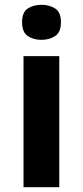

<svg xmlns="http://www.w3.org/2000/svg" viewBox="-20 -780 345 800"><path d="M153 -760Q186 -760 210 -744.5Q234 -729 234 -687Q234 -646 210 -630Q186 -614 153 -614Q119 -614 95.5 -630Q72 -646 72 -687Q72 -729 95.5 -744.5Q119 -760 153 -760ZM227 -546V0H78V-546Z"/></svg>

Font: Noto IKEA Arabic
Style: Bold
Weight: 700
Designer: Monotype Design Team
Foundry: Monotype Imaging Inc.
Version: Version 1.200